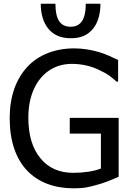

<svg xmlns="http://www.w3.org/2000/svg" viewBox="-20 -1001 707 1035"><path d="M442.4 -981C442.4 -894.5 414.1 -856.9 360.8 -856.9C305.7 -856.9 278.8 -894.5 278.8 -981H199.7C199.7 -925.8 213.4 -879.4 240.2 -846.7C268.6 -812 308.6 -794.9 360.8 -794.9C417.5 -794.9 452.1 -811 481.9 -846.7C507.3 -877.9 521.5 -924.8 521.5 -981ZM377.9 14.2C403.8 14.2 425.8 12.7 444.8 9.3C463.9 5.9 486.3 0.5 512.2 -7.3C540 -15.1 576.2 -28.8 619.6 -48.3V-365.7H356V-280.8H523.9V-92.8C488.3 -77.6 430.7 -69.3 374 -69.3C300.3 -69.3 240.7 -95.7 199.2 -146.5C154.8 -198.7 132.8 -272.5 132.8 -367.2C132.8 -424.8 142.6 -475.6 162.1 -519.5C201.2 -606.9 274.9 -656.7 367.2 -656.7C423.3 -656.7 475.1 -643.6 516.6 -622.6C537.6 -612.8 554.7 -603.5 567.4 -594.7C580.1 -585.4 593.8 -574.2 608.4 -561H616.7V-677.7C601.1 -685.1 583.5 -693.4 564.5 -701.7C545.4 -710 528.3 -715.8 513.7 -720.2C468.8 -733.4 423.8 -740.2 378.9 -740.2C275.9 -740.2 186.5 -704.6 127.4 -640.6C65.4 -573.7 32.2 -480 32.2 -364.3C32.2 -241.7 64.9 -145.5 127 -80.6C187.5 -17.6 273.9 14.2 377.9 14.2Z"/></svg>

Font: SG Kara Light
Style: Regular
Weight: 400
Designer: Damoon Khanjanzadeh
Version: Version 1.000